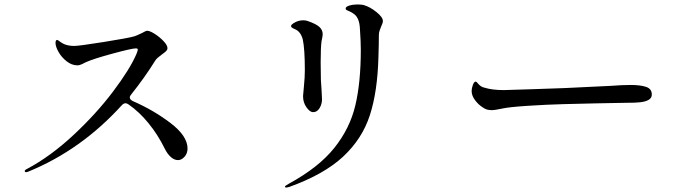

<svg xmlns="http://www.w3.org/2000/svg" viewBox="-20 -792 3040 861"><path d="M562 -355Q562 -346 575 -339Q669 -298 745 -240Q821 -182 821 -126Q821 -104 807.5 -89Q794 -74 778 -74Q762 -74 746.5 -87.5Q731 -101 719 -125Q688 -188 646 -239.5Q604 -291 556 -324Q549 -329 543 -329Q535 -329 527 -321Q344 -119 106 -22Q101 -20 97 -20Q91 -20 91 -25Q91 -30 102 -35Q207 -91 309.5 -186.5Q412 -282 487 -381.5Q562 -481 591 -548Q595 -557 597 -565Q598 -567 598 -570Q598 -575 589 -575Q571 -575 484.5 -551.5Q398 -528 365 -513Q359 -510 348 -504.5Q337 -499 327 -499Q302 -499 279 -517Q256 -535 242.5 -559Q229 -583 229 -599Q229 -613 236 -613Q239 -613 248 -606Q257 -599 268 -594Q287 -586 313 -586Q334 -586 444 -603.5Q554 -621 582 -629Q592 -632 617 -644Q634 -654 640 -654Q652 -654 674 -640Q696 -626 713.5 -607.5Q731 -589 731 -576Q731 -569 724.5 -562.5Q718 -556 705 -547Q697 -541 688.5 -534Q680 -527 676 -520Q628 -443 568 -368Q562 -361 562 -355Z M1258 45Q1258 41 1275 32Q1409 -41 1479 -128.5Q1549 -216 1573.5 -319.5Q1598 -423 1598 -569Q1598 -605 1594 -663Q1592 -710 1569 -728Q1557 -737 1547.5 -741Q1538 -745 1534 -747Q1530 -749 1530 -754Q1530 -762 1546.5 -767Q1563 -772 1583 -772Q1595 -772 1609 -770Q1638 -762 1667.5 -738.5Q1697 -715 1697 -698Q1697 -689 1690 -675Q1686 -666 1682.5 -655.5Q1679 -645 1679 -635Q1679 -594 1677 -536Q1673 -381 1638.5 -275Q1604 -169 1518.5 -89.5Q1433 -10 1278 46Q1268 49 1263 49Q1258 49 1258 45ZM1339 -361Q1339 -367 1343 -406Q1347 -445 1347 -477Q1347 -571 1338 -614Q1329 -650 1303 -661Q1295 -664 1290 -667.5Q1285 -671 1285 -675Q1285 -682 1302.5 -691.5Q1320 -701 1340 -701Q1353 -701 1362 -697Q1399 -684 1413 -670.5Q1427 -657 1427 -639Q1427 -632 1425 -622.5Q1423 -613 1422 -608Q1418 -580 1418 -513L1419 -434Q1419 -430 1422 -388Q1424 -358 1424 -347Q1424 -325 1413 -307Q1402 -289 1384 -289Q1370 -289 1354.5 -310.5Q1339 -332 1339 -361Z M2144 -311Q2126 -322 2110.5 -342.5Q2095 -363 2095 -384Q2095 -396 2100.5 -411Q2106 -426 2113 -426Q2117 -426 2123 -418Q2136 -402 2152 -399Q2187 -388 2239 -388Q2283 -389 2367.5 -392Q2452 -395 2511 -397L2719 -407Q2770 -411 2808 -411Q2851 -411 2877 -402.5Q2903 -394 2903 -368Q2903 -352 2887.5 -343.5Q2872 -335 2846 -333Q2830 -331 2786 -331Q2739 -330 2652 -328.5Q2565 -327 2506 -325Q2432 -323 2347 -317.5Q2262 -312 2231 -305Q2198 -298 2187 -298Q2174 -298 2164.5 -300.5Q2155 -303 2144 -311Z"/></svg>

Font: Shippori Mincho B1 Medium
Style: Regular
Weight: 500
Designer: FONTDASU
Foundry: FONTDASU / Google Inc. / but / Adobe
Version: Version 3.110; ttfautohint (v1.8.3)